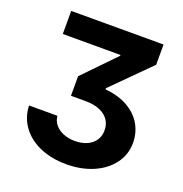

<svg xmlns="http://www.w3.org/2000/svg" viewBox="-129 -643 898 944"><g transform="rotate(20 320.0 -171.5)"><path d="M319.1 64.7Q354.5 64.7 381.8 52.6Q409.1 40.5 424.3 17.9Q439.5 -4.7 439.1 -34.1Q439.5 -64.2 424 -87.5Q408.6 -110.9 377.4 -124.4Q346.2 -137.8 301.6 -137.8H225.8V-240.2L385.8 -405.3V-409.6H84.1V-530.3H567.3V-424.4L374.6 -231.5V-225.7Q446.5 -218.9 495.4 -189.9Q544.2 -161 568 -117.8Q591.8 -74.6 591.8 -24.7Q591.8 37 556.2 84.9Q520.5 132.8 458.6 159.7Q396.6 186.5 318.3 186.5Q241.2 186.5 180.8 160.5Q120.3 134.4 85.5 87Q50.7 39.5 48.4 -22.5H196.9Q199.1 3.4 215.4 23.1Q231.7 42.8 258.9 53.8Q286.1 64.7 319.1 64.7Z"/></g></svg>

Font: WEMIX Pretendard Variable
Style: Regular
Weight: 400
Designer: Base glyphs from Inter by Rasmus Andersson; Hangeul glyphs from Noto Sans CJK(Source Han Sans) by Jang Soo-young and Kan
Foundry: Kil Hyung-jin
Version: Version 1.000;Glyphs 3.2 (3208)